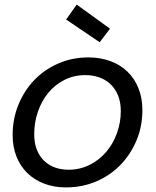

<svg xmlns="http://www.w3.org/2000/svg" viewBox="-20 -807 680 836"><path d="M600 -328Q600 -257 574.5 -196Q549 -135 504.5 -89Q460 -43 399 -17Q338 9 267 9Q215 9 172 -7.5Q129 -24 98.5 -54Q68 -84 51.5 -126Q35 -168 35 -219Q35 -289 60 -350.5Q85 -412 129 -458Q173 -504 233.5 -530.5Q294 -557 365 -557Q417 -557 460.5 -541Q504 -525 535 -495Q566 -465 583 -422.5Q600 -380 600 -328ZM129 -223Q129 -184 140.5 -155Q152 -126 172.5 -106.5Q193 -87 220 -77.5Q247 -68 278 -68Q328 -68 370 -89Q412 -110 442 -145Q472 -180 489 -226.5Q506 -273 506 -323Q506 -363 493.5 -392.5Q481 -422 460 -441.5Q439 -461 411 -470.5Q383 -480 352 -480Q302 -480 260.5 -459Q219 -438 190 -402.5Q161 -367 145 -320.5Q129 -274 129 -223ZM314 -787 459 -682 414 -623 268 -722Z"/></svg>

Font: SVN-Poppins
Style: Italic
Weight: 400
Italic angle: -10°
Designer: Ninad Kale (Devanagari), Jonny Pinhorn (Latin)
Foundry: Indian Type Foundry
Version: Version 3.002 2017; ttfautohint (v1.8.3)